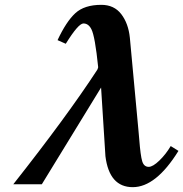

<svg xmlns="http://www.w3.org/2000/svg" viewBox="-20 -762 758 794"><path d="M595 -72Q612 -72 639 -98Q666 -124 686 -158L718 -138Q625 12 529 12Q432 12 416 -116L398 -400L153 0H35Q256 -280 382 -473Q384 -476 386 -484Q373 -612 358 -641Q346 -665 325 -665Q304 -665 252 -581L218 -596Q254 -673 291.5 -707.5Q329 -742 399 -742Q452 -742 481.5 -703.5Q511 -665 517 -606L552 -229Q554 -213 556 -184Q561 -119 568 -95.5Q575 -72 595 -72Z"/></svg>

Font: Lingua Franca
Style: Bold Italic
Weight: 700
Italic angle: -13°
Version: Version 1.19